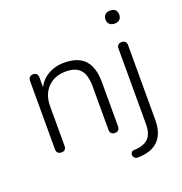

<svg xmlns="http://www.w3.org/2000/svg" viewBox="-153 -826 1091 1150"><g transform="rotate(-20 392.5 -251.0)"><path d="M111 6Q96 6 88 -2Q80 -10 80 -25V-460Q80 -476 88 -484Q96 -492 111 -492Q125 -492 132.5 -484Q140 -476 140 -460V-366L129 -372Q149 -432 197.5 -463Q246 -494 309 -494Q367 -494 405.5 -473.5Q444 -453 463 -411Q482 -369 482 -306V-25Q482 -10 474 -2Q466 6 452 6Q437 6 429 -2Q421 -10 421 -25V-301Q421 -374 392 -407.5Q363 -441 300 -441Q228 -441 184.5 -396.5Q141 -352 141 -277V-25Q141 6 111 6ZM533 191Q521 192 514 187Q507 182 504 174.5Q501 167 502 159.5Q503 152 509 146.5Q515 141 526 141Q586 139 615 110.5Q644 82 644 19V-460Q644 -476 652 -484Q660 -492 674 -492Q689 -492 697 -484Q705 -476 705 -460V15Q705 75 684.5 113.5Q664 152 626 171Q588 190 533 191ZM674 -610Q654 -610 642 -621Q630 -632 630 -652Q630 -672 642 -682.5Q654 -693 674 -693Q695 -693 706.5 -682.5Q718 -672 718 -652Q718 -632 706.5 -621Q695 -610 674 -610Z"/></g></svg>

Font: Nunito ExtraLight Light
Style: Regular
Weight: 300
Version: Version 3.602